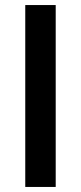

<svg xmlns="http://www.w3.org/2000/svg" viewBox="-20 -740 320 760"><path d="M80 0H200.5V-720H80Z"/></svg>

Font: Eudonet
Style: Bold
Weight: 700
Designer: Mikhail Sharanda
Foundry: Mikhail Sharanda
Version: Version 4.503;Glyphs 3.1.2 (3151)